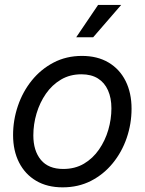

<svg xmlns="http://www.w3.org/2000/svg" viewBox="-20 -765 600 796"><path d="M239.7 11.7Q175.8 11.7 129.9 -15.4Q84 -42.5 59.1 -91.3Q34.2 -140.1 34.2 -205.1Q34.2 -267.1 54.2 -325.9Q74.2 -384.8 111.8 -431.4Q149.4 -478 202.1 -505.6Q254.9 -533.2 319.8 -533.2Q383.8 -533.2 429.9 -505.9Q476.1 -478.5 500.7 -429.2Q525.4 -379.9 525.4 -314.5Q525.4 -252 505.4 -193.4Q485.4 -134.8 447.5 -88.4Q409.7 -42 357.2 -15.1Q304.7 11.7 239.7 11.7ZM242.2 -64.5Q291 -64.5 328.1 -86.4Q365.2 -108.4 390.6 -145.3Q416 -182.1 429 -226.6Q441.9 -271 441.9 -315.9Q441.9 -358.9 427.7 -390.6Q413.6 -422.4 386 -439.7Q358.4 -457 317.4 -457Q270 -457 232.9 -435.1Q195.8 -413.1 170.4 -376.5Q145 -339.8 131.6 -294.9Q118.2 -250 118.2 -203.6Q118.2 -140.1 149.4 -102.3Q180.7 -64.5 242.2 -64.5ZM295.9 -610.4 386.7 -744.6H482.4L366.2 -610.4Z"/></svg>

Font: Inter 28pt
Style: Italic
Weight: 400
Italic angle: -9.3988°
Designer: Rasmus Andersson
Foundry: rsms
Version: Version 4.001;git-66647c0bb